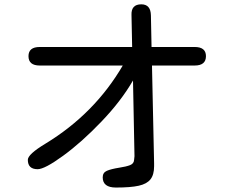

<svg xmlns="http://www.w3.org/2000/svg" viewBox="-20 -801 1040 879"><path d="M450.2 10.7Q450.2 -10.7 469.2 -19Q488.3 -27.3 525.4 -33.2Q557.6 -38.1 575.2 -44.9Q592.8 -51.8 593.8 -68.4L595.7 -85.9L588.9 -432.6Q534.2 -337.9 443.8 -243.7Q353.5 -149.4 269 -87.9Q184.6 -26.4 152.3 -26.4Q107.4 -26.4 107.4 -69.3Q107.4 -94.7 188.5 -143.6Q413.1 -280.3 542 -501H162.1Q110.4 -501 110.4 -543.9Q110.4 -585.9 162.1 -585.9H585L582 -732.4Q580.1 -781.2 627 -781.2Q669.9 -781.2 670.9 -730.5L673.8 -585.9H871.1Q922.9 -585.9 922.9 -543.9Q922.9 -501 871.1 -501H675.8L685.5 -53.7V-40Q685.5 -1 668.9 20Q652.3 41 615.2 49.3Q578.1 57.6 510.7 57.6Q450.2 57.6 450.2 10.7Z"/></svg>

Font: jf-openhuninn-2.1
Style: Regular
Weight: 400
Designer: [Kosugi Maru]
Designed by MOTOYA      

[Varela Round]
Joe Prince (Latin component); Avraham Cornfeld (Hebrew component)
Foundry: justfont Co., Ltd.
Version: 2.1